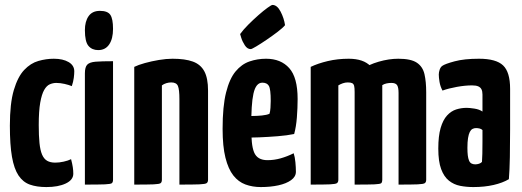

<svg xmlns="http://www.w3.org/2000/svg" viewBox="-20 -748 2114 778"><path d="M168 10Q129 10 101 0Q73 -10 55 -37Q37 -64 28.5 -112.5Q20 -161 20 -239Q20 -329 36 -383Q52 -437 78 -464.5Q104 -492 135.5 -501Q167 -510 198 -510Q235 -510 258 -496.5Q281 -483 281 -459Q281 -448 279 -432.5Q277 -417 271 -399Q259 -404 241.5 -408Q224 -412 208 -412Q195 -412 182 -406.5Q169 -401 159 -383.5Q149 -366 143 -332Q137 -298 137 -241Q137 -198 140 -168.5Q143 -139 150.5 -121.5Q158 -104 171 -96.5Q184 -89 204 -89Q220 -89 238 -93Q256 -97 268 -103Q273 -84 275 -70.5Q277 -57 277 -44Q277 -19 246.5 -4.5Q216 10 168 10Z M324 0V-451Q324 -476 333.5 -486Q343 -496 367.5 -498Q392 -500 438 -500V-20Q438 -10 433.5 -6Q429 -2 405 -1Q381 0 324 0ZM378 -545Q353 -545 338.5 -562Q324 -579 324 -626Q324 -661 339 -682.5Q354 -704 385 -704Q416 -704 427 -688Q438 -672 438 -631Q438 -591 422.5 -568Q407 -545 378 -545Z M524 0V-477Q540 -485 567 -492.5Q594 -500 624 -505Q654 -510 679 -510Q730 -510 761.5 -498.5Q793 -487 808 -459Q823 -431 823 -381V-20Q823 -10 817.5 -6Q812 -2 788 -1Q764 0 707 0V-346Q707 -385 701 -399.5Q695 -414 674 -414Q664 -414 654 -411Q644 -408 636 -402V-20Q636 -10 631 -6Q626 -2 602.5 -1Q579 0 524 0Z M1037 10Q1003 10 974.5 -0.5Q946 -11 925.5 -37Q905 -63 893.5 -109Q882 -155 882 -226Q882 -317 896 -373Q910 -429 934.5 -458.5Q959 -488 991 -499Q1023 -510 1058 -510Q1118 -510 1152 -472Q1186 -434 1186 -347Q1186 -311 1183 -272.5Q1180 -234 1172 -205Q1143 -199 1105 -196Q1067 -193 1031 -191.5Q995 -190 971.5 -190Q948 -190 948 -190L950 -279Q950 -279 964.5 -278.5Q979 -278 1000 -278Q1021 -278 1041 -280Q1061 -282 1072 -287Q1075 -296 1076 -311.5Q1077 -327 1077 -339Q1077 -387 1069.5 -400Q1062 -413 1043 -413Q1030 -413 1021 -402Q1012 -391 1007 -368.5Q1002 -346 1000 -312.5Q998 -279 998 -233Q998 -198 1000.5 -172.5Q1003 -147 1009.5 -131Q1016 -115 1029.5 -107Q1043 -99 1064 -99Q1091 -99 1117.5 -106.5Q1144 -114 1170 -127Q1175 -112 1177 -90.5Q1179 -69 1179 -52Q1179 -32 1159.5 -18Q1140 -4 1108 3Q1076 10 1037 10ZM996 -549Q982 -549 972 -564.5Q962 -580 957.5 -595Q953 -610 953 -610Q966 -628 986 -648Q1006 -668 1027 -686.5Q1048 -705 1064 -716.5Q1080 -728 1084 -728Q1103 -728 1117 -701Q1131 -674 1135 -646Q1126 -635 1105 -619Q1084 -603 1060.5 -587Q1037 -571 1018.5 -560Q1000 -549 996 -549Z M1239 0V-477Q1268 -491 1308 -500.5Q1348 -510 1393 -510Q1453 -510 1482 -479.5Q1511 -449 1520 -392Q1529 -335 1529 -255V-20Q1529 -10 1523.5 -6Q1518 -2 1494.5 -1Q1471 0 1417 0V-375Q1417 -392 1415 -400Q1413 -408 1407 -411Q1401 -414 1389 -414Q1379 -414 1369 -410.5Q1359 -407 1351 -402V-20Q1351 -10 1345.5 -6Q1340 -2 1317 -1Q1294 0 1239 0ZM1417 0V-421Q1417 -446 1445 -466Q1473 -486 1514.5 -498Q1556 -510 1594 -510Q1645 -510 1669 -494Q1693 -478 1700 -447.5Q1707 -417 1707 -374V-20Q1707 -10 1701.5 -6Q1696 -2 1672.5 -1Q1649 0 1595 0V-371Q1595 -394 1589 -403Q1583 -412 1566 -412Q1556 -412 1546.5 -410Q1537 -408 1529 -403V-20Q1529 -10 1525 -6Q1521 -2 1497.5 -1Q1474 0 1417 0Z M1898 10Q1870 10 1844.5 5Q1819 0 1799 -16Q1779 -32 1767.5 -63Q1756 -94 1756 -146Q1756 -197 1765.5 -229.5Q1775 -262 1791.5 -280Q1808 -298 1828.5 -304.5Q1849 -311 1871 -311Q1882 -311 1902 -308Q1922 -305 1935 -296Q1935 -296 1935 -307.5Q1935 -319 1935 -335Q1935 -351 1935 -365Q1935 -378 1931 -386Q1927 -394 1918 -398Q1909 -402 1893 -402Q1865 -402 1831.5 -396Q1798 -390 1773 -381Q1764 -398 1761 -416Q1758 -434 1758 -446Q1758 -455 1761.5 -465.5Q1765 -476 1772 -481Q1783 -489 1822 -499.5Q1861 -510 1921 -510Q1990 -510 2018.5 -483Q2047 -456 2047 -388V-341Q2047 -284 2047 -224Q2047 -164 2046 -111.5Q2045 -59 2042 -22Q2017 -7 1980 1.5Q1943 10 1898 10ZM1906 -82Q1913 -82 1921 -84.5Q1929 -87 1933 -92Q1934 -103 1934.5 -125.5Q1935 -148 1935 -174Q1935 -200 1935 -221Q1930 -226 1922.5 -227.5Q1915 -229 1909 -229Q1901 -229 1894.5 -225.5Q1888 -222 1883.5 -213Q1879 -204 1876.5 -188.5Q1874 -173 1874 -149Q1874 -131 1875.5 -118.5Q1877 -106 1880.5 -97.5Q1884 -89 1890.5 -85.5Q1897 -82 1906 -82Z"/></svg>

Font: Yanone Kaffeesatz
Style: Bold
Weight: 700
Designer: Yanone (Cyrillic: Daniel Pouzeot, Huerta Tipografica, and Cyreal)
Foundry: Yanone
Version: Version 2.003